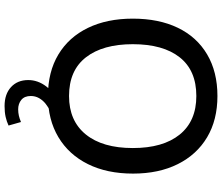

<svg xmlns="http://www.w3.org/2000/svg" viewBox="-84 -670 948 819"><g transform="rotate(90 389.5 -260.0)"><path d="M59 -353Q59 -464 98 -545Q137 -626 211.5 -670Q286 -714 389 -714Q491 -714 565 -670Q639 -626 679.5 -545Q720 -464 720 -354Q720 -243 679.5 -161.5Q639 -80 564.5 -35.5Q490 9 389 9Q286 9 212 -35.5Q138 -80 98.5 -161.5Q59 -243 59 -353ZM168 -353Q168 -225 224 -153Q280 -81 389 -81Q495 -81 553 -152.5Q611 -224 611 -353Q611 -482 553.5 -553Q496 -624 389 -624Q280 -624 224 -553Q168 -482 168 -353ZM432 194Q381 194 351 166.5Q321 139 321 93Q321 52 348 16.5Q375 -19 420 -39L453 0Q437 7 422 19Q407 31 398 47Q389 63 389 82Q389 109 405.5 122.5Q422 136 446 136Q460 136 473 133Q486 130 500 124L515 177Q498 185 478 189.5Q458 194 432 194Z"/></g></svg>

Font: Mulish ExtraLight SemiBold
Style: Regular
Weight: 600
Version: Version 3.603